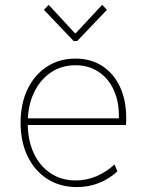

<svg xmlns="http://www.w3.org/2000/svg" viewBox="-20 -760 602 788"><path d="M295.9 7.8Q226.1 7.8 174.1 -25.6Q122.1 -59.1 93.3 -118.7Q64.5 -178.2 64.5 -256.8Q64.5 -334.5 93 -393.8Q121.6 -453.1 172.4 -486.3Q223.1 -519.5 290 -519.5Q352.5 -519.5 399.4 -489.3Q446.3 -459 472.2 -404.1Q498 -349.1 498 -275.4Q498 -273.4 498 -263.7Q498 -253.9 497.1 -247.1H87.9V-274.4H467.8Q469.7 -338.9 448 -387.9Q426.3 -437 385.5 -464.6Q344.7 -492.2 290 -492.2Q231.9 -492.2 187.7 -461.9Q143.6 -431.6 118.7 -378.2Q93.8 -324.7 93.8 -254.9Q93.8 -185.1 118.2 -132.1Q142.6 -79.1 187 -49.3Q231.4 -19.5 291 -19.5Q336.4 -19.5 376.2 -36.9Q416 -54.2 450.2 -85L461.9 -56.6Q427.7 -25.4 385.7 -8.8Q343.8 7.8 295.9 7.8ZM179.7 -740.2 287.1 -624H291L399.4 -740.2L418.9 -719.7L296.9 -591.8H282.2L160.2 -719.7Z"/></svg>

Font: Reddit Mono ExtraLight
Style: Regular
Weight: 250
Monospace: yes
Designer: Stephen Hutchings
Foundry: Reddit
Version: Version 1.014